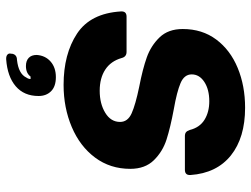

<svg xmlns="http://www.w3.org/2000/svg" viewBox="-116 -500 814 622"><g transform="rotate(90 291.0 -189.0)"><path d="M17 -174V-176Q17 -192 34 -192H148Q164 -192 168 -176Q178 -141 205.5 -123Q233 -105 274 -105Q316 -105 345.5 -123Q375 -141 375 -171Q375 -196 347 -208.5Q319 -221 261 -233Q204 -244 166 -257.5Q128 -271 101 -299Q74 -327 74 -374Q74 -437 108 -482.5Q142 -528 200 -552Q258 -576 329 -576Q426 -576 483.5 -530Q541 -484 547 -399V-397Q547 -381 530 -381H421Q413 -381 408.5 -384.5Q404 -388 401 -397Q393 -429 368 -444.5Q343 -460 308 -460Q270 -460 245.5 -444Q221 -428 221 -403Q221 -379 249 -367Q277 -355 334 -345Q393 -334 432 -321.5Q471 -309 499 -280.5Q527 -252 527 -204Q527 -139 490.5 -90Q454 -41 391.5 -14.5Q329 12 255 12Q155 12 89 -31.5Q23 -75 17 -174ZM170 198Q161 198 156.5 193.5Q152 189 154 182V179Q157 163 174 163Q219 158 231 133Q236 126 236 119H228Q217 134 194 134Q177 134 167.5 125Q158 116 158 99Q160 71 179.5 54Q199 37 230 37Q260 37 275.5 52.5Q291 68 291 93Q291 140 259.5 167Q228 194 172 198Z"/></g></svg>

Font: Open Sauce Two ExtraBold Italic
Style: Regular
Weight: 800
Italic angle: -10°
Designer: Alfredo Marco Pradil
Foundry: Creative Sauce Fz LLC
Version: Version 1.477